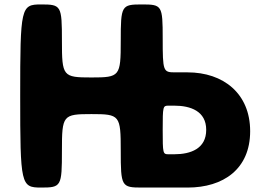

<svg xmlns="http://www.w3.org/2000/svg" viewBox="-20 -845 1218 865"><path d="M739 -369H765C839 -369 909 -344 909 -260C909 -175 839 -150 765 -150H739C714 -150 713 -153 713 -260C713 -366 714 -369 739 -369ZM392 -331C520 -331 524 -326 524 -166C524 -5 527 0 619 0H713H825C986 0 1107 -83 1107 -254C1107 -424 986 -519 825 -519H769C715 -519 713 -523 713 -672C713 -821 710 -825 619 -825C527 -825 524 -820 524 -661C524 -501 520 -496 392 -496C263 -496 259 -501 259 -661C259 -820 256 -825 165 -825C74 -825 71 -813 71 -413C71 -12 74 0 165 0C256 0 259 -5 259 -166C259 -326 263 -331 392 -331Z"/></svg>

Font: Hussar Print
Style: Bold
Weight: 700
Foundry: Cannot Into Space Fonts
Version: Version 2.00